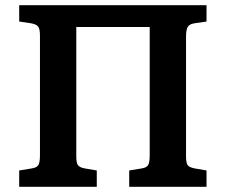

<svg xmlns="http://www.w3.org/2000/svg" viewBox="-20 -720 870 740"><path d="M54 0V-63L103 -71Q122 -74 128 -84Q134 -94 134 -122V-582Q134 -608 127.5 -617Q121 -626 101 -630L54 -637V-700H776V-637L728 -630Q710 -627 703.5 -616Q697 -605 697 -579V-118Q697 -93 703 -84Q709 -75 730 -71L776 -63V0H478V-63L527 -71Q545 -74 551 -84Q557 -94 557 -122V-616H274V-118Q274 -93 280 -84Q286 -75 306 -71L353 -63V0Z"/></svg>

Font: Literata SemiBold
Style: Regular
Weight: 600
Designer: Latin by Veronika Burian and Jose Scaglione. Greek by Irene Vlachou. Cyrillic by Vera Evstafieva.
Foundry: TypeTogether
Version: Version 3.103; ttfautohint (v1.8.4.7-5d5b);gftools[0.9.29]